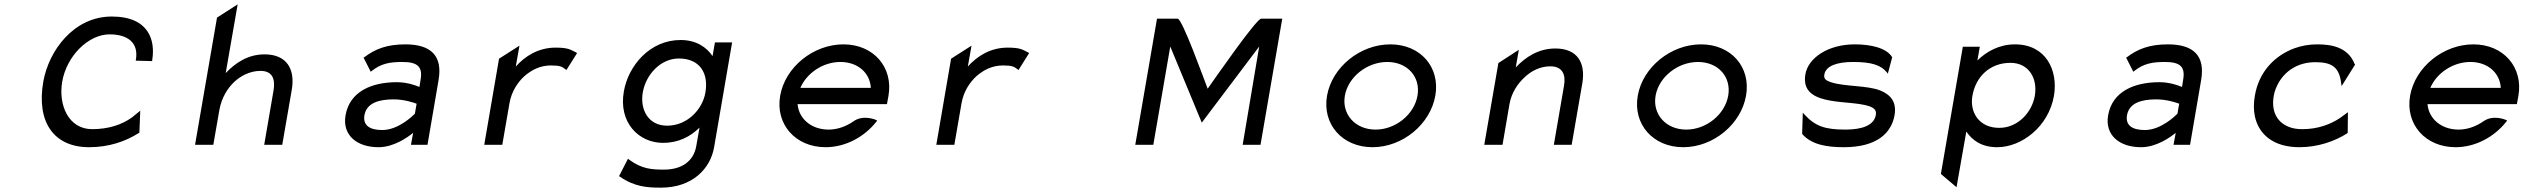

<svg xmlns="http://www.w3.org/2000/svg" viewBox="-20 -666 11692 883"><path d="M404 -72C294 -72 248 -184 266 -290C287 -411 388 -508 484 -508C568 -508 618 -469 605 -392L604 -387L680 -385V-390C695 -479 666 -590 494 -590C318 -590 204 -432 179 -290C147 -105 227 11 390 11C480 11 556 -15 618 -54L621 -56L625 -157L587 -126C540 -92 478 -72 404 -72Z M1322 -254C1338 -349 1298 -416 1197 -416C1120 -416 1063 -377 1018 -330L1073 -646L978 -585L877 0H961L989 -161C999 -216 1026 -260 1058 -290C1087 -317 1130 -340 1178 -340C1232 -340 1247 -304 1238 -250L1195 0H1278Z M1652 -401 1685 -336 1690 -340C1731 -372 1768 -381 1830 -381C1901 -381 1925 -359 1914 -298L1909 -266C1895 -272 1854 -288 1805 -288C1690 -288 1588 -246 1569 -135C1554 -46 1619 11 1721 11C1791 11 1854 -34 1880 -55L1870 0H1946L1997 -298C2016 -409 1963 -462 1844 -462C1758 -462 1705 -440 1657 -404ZM1656 -136C1666 -193 1723 -209 1791 -209C1839 -209 1883 -194 1896 -189L1888 -143C1878 -133 1812 -68 1738 -68C1681 -68 1648 -89 1656 -136Z M2629 -425C2603 -438 2593 -447 2535 -447C2456 -447 2395 -408 2352 -360L2369 -456L2275 -396L2207 0H2290L2323 -191C2332 -244 2360 -287 2392 -316C2423 -343 2463 -365 2513 -365C2558 -365 2565 -359 2581 -347L2585 -344L2634 -422Z M2936 -240C2950 -323 3018 -397 3102 -397C3197 -397 3240 -331 3224 -240C3211 -164 3142 -88 3048 -88C2960 -88 2923 -164 2936 -240ZM2849 -245C2824 -103 2917 -9 3029 -9C3101 -9 3155 -38 3197 -79L3182 6C3170 75 3116 114 3034 114C2979 114 2933 112 2873 68L2868 64L2827 144L2830 146C2898 193 2955 197 3020 197C3165 197 3247 109 3264 12L3347 -471H3268L3257 -408C3230 -448 3183 -482 3110 -482C2968 -482 2869 -363 2849 -245Z M4059 -187 4066 -225C4089 -356 3998 -462 3859 -462C3720 -462 3591 -357 3568 -226C3545 -95 3638 11 3777 11C3868 11 3955 -36 4010 -106C4010 -106 4014 -111 4014 -111C4014 -111 4010 -114 4010 -114C4010 -114 3951 -141 3905 -108C3872 -85 3832 -70 3791 -70C3712 -70 3654 -119 3648 -187ZM3661 -262C3690 -330 3765 -381 3845 -381C3925 -381 3981 -331 3985 -262Z M4708 -425C4682 -438 4672 -447 4614 -447C4535 -447 4474 -408 4431 -360L4448 -456L4354 -396L4286 0H4369L4402 -191C4411 -244 4439 -287 4471 -316C4502 -343 4542 -365 4592 -365C4637 -365 4644 -359 4660 -347L4664 -344L4713 -422Z M5771 -452 5695 0H5777L5877 -580H5780C5758 -580 5570 -309 5534 -258C5515 -307 5417 -580 5396 -580H5301L5201 0H5284L5362 -452L5507 -102Z M6360 -381C6453 -381 6514 -312 6499 -226C6484 -140 6399 -70 6306 -70C6213 -70 6150 -140 6165 -226C6180 -312 6267 -381 6360 -381ZM6292 11C6431 11 6558 -95 6581 -226C6604 -357 6513 -462 6374 -462C6235 -462 6106 -357 6083 -226C6060 -95 6153 11 6292 11Z M7257 -283C7273 -378 7234 -443 7133 -443C7056 -443 6996 -404 6951 -356L6965 -437L6871 -376L6806 0H6890L6922 -187C6931 -240 6961 -283 6993 -312C7022 -339 7062 -361 7110 -361C7164 -361 7182 -325 7173 -273L7126 0H7208Z M7789 -381C7882 -381 7943 -312 7928 -226C7913 -140 7828 -70 7735 -70C7642 -70 7579 -140 7594 -226C7609 -312 7696 -381 7789 -381ZM7721 11C7860 11 7987 -95 8010 -226C8033 -357 7942 -462 7803 -462C7664 -462 7535 -357 7512 -226C7489 -95 7582 11 7721 11Z M8269 -49C8312 0 8383 11 8460 11C8615 11 8679 -57 8693 -136C8704 -201 8671 -232 8627 -250C8566 -274 8463 -267 8400 -288C8380 -295 8366 -302 8370 -323C8377 -365 8433 -381 8502 -381C8587 -381 8629 -367 8657 -334L8662 -327L8682 -402V-403C8655 -447 8581 -462 8510 -462C8386 -462 8296 -399 8283 -325C8268 -241 8330 -215 8399 -203C8454 -193 8529 -193 8575 -178C8596 -171 8611 -161 8607 -138C8599 -89 8543 -70 8467 -70C8374 -70 8329 -85 8279 -139L8271 -148L8268 -51Z M9074 -388 9085 -451H9007L8906 134L8978 195L9023 -61C9050 -21 9093 11 9165 11C9277 11 9401 -83 9426 -225C9446 -343 9389 -462 9247 -462C9174 -462 9116 -429 9074 -388ZM9051 -225C9066 -313 9131 -377 9226 -377C9310 -377 9352 -306 9338 -225C9325 -151 9262 -78 9174 -78C9080 -78 9038 -152 9051 -225Z M9758 -401 9791 -336 9796 -340C9837 -372 9874 -381 9936 -381C10007 -381 10031 -359 10020 -298L10015 -266C10001 -272 9960 -288 9911 -288C9796 -288 9694 -246 9675 -135C9660 -46 9725 11 9827 11C9897 11 9960 -34 9986 -55L9976 0H10052L10103 -298C10122 -409 10069 -462 9950 -462C9864 -462 9811 -440 9763 -404ZM9762 -136C9772 -193 9829 -209 9897 -209C9945 -209 9989 -194 10002 -189L9994 -143C9984 -133 9918 -68 9844 -68C9787 -68 9754 -89 9762 -136Z M10749 -270 10811 -369 10809 -371C10779 -449 10703 -462 10637 -462C10600 -462 10565 -456 10532 -444C10443 -411 10369 -338 10350 -226C10344 -192 10344 -160 10350 -131C10368 -48 10435 11 10555 11C10641 11 10719 -17 10775 -53L10777 -55L10778 -150L10744 -125C10699 -94 10639 -72 10569 -72C10545 -72 10524 -75 10505 -83C10453 -104 10424 -153 10437 -226C10441 -248 10449 -268 10460 -287C10491 -340 10548 -380 10628 -380C10704 -380 10738 -358 10747 -283Z M11555 -187 11562 -225C11585 -356 11494 -462 11355 -462C11216 -462 11087 -357 11064 -226C11041 -95 11134 11 11273 11C11364 11 11451 -36 11506 -106C11506 -106 11510 -111 11510 -111C11510 -111 11506 -114 11506 -114C11506 -114 11447 -141 11401 -108C11368 -85 11328 -70 11287 -70C11208 -70 11150 -119 11144 -187ZM11157 -262C11186 -330 11261 -381 11341 -381C11421 -381 11477 -331 11481 -262Z"/></svg>

Font: Charger Monospace
Style: Regular
Weight: 400
Designer: Jasper
Foundry: Cannot Into Space Fonts
Version: Version 0.980